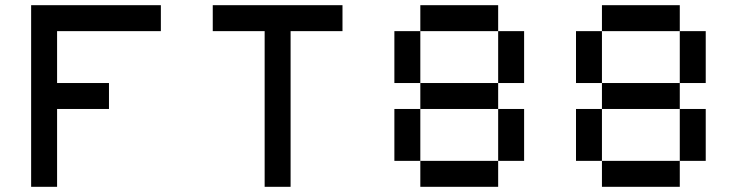

<svg xmlns="http://www.w3.org/2000/svg" viewBox="-20 -720 2840 740"><path d="M600 -700H100V0H200V-300H400V-400H200V-600H600Z M800 -600H1000V0H1100V-600H1300V-700H800Z M1600 -700V-600H1900V-700ZM1500 -100H1600V-300H1500ZM1500 -400H1600V-600H1500ZM1600 0H1900V-100H1600ZM1600 -300H1900V-400H1600ZM1900 -100H2000V-300H1900ZM1900 -400H2000V-600H1900Z M2300 -700V-600H2600V-700ZM2200 -100H2300V-300H2200ZM2200 -400H2300V-600H2200ZM2300 0H2600V-100H2300ZM2300 -300H2600V-400H2300ZM2600 -100H2700V-300H2600ZM2600 -400H2700V-600H2600Z"/></svg>

Font: FT88
Style: Regular
Weight: 400
Designer: Ange Degheest & Mandy Elbé
Foundry: Velvetyne Type Foundry
Version: Version 1.000;FEAKit 1.0